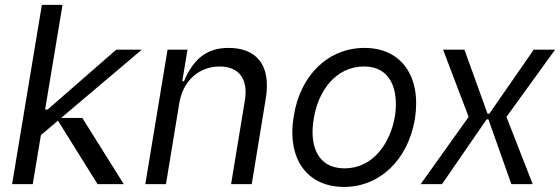

<svg xmlns="http://www.w3.org/2000/svg" viewBox="-20 -747 2272 779"><path d="M555.4 -545.5H451.7L173.3 -302.6H163L233.7 -727.3H149.9L29.1 0H112.9L146 -198.9L215.2 -257.5L375.7 0H482.2L313.9 -268.5H228Z M707.4 -328.1C723 -423.3 790.8 -477.3 871.4 -477.3C948.9 -477.3 987.6 -426.5 973.7 -340.9L917.6 0H1001.4L1058.2 -346.6C1081.3 -485.8 1018.1 -552.6 907.7 -552.6C825.3 -552.6 768.1 -515.6 726.6 -417.6H719.5L740.8 -545.5H659.8L569.6 0H653.4Z M1376.4 11.4C1520.2 11.4 1635.3 -98 1663.4 -264.2C1690.3 -437.5 1608.3 -552.6 1458.8 -552.6C1312.9 -552.6 1197.8 -443.2 1171.9 -275.6C1143.1 -103.7 1224.8 11.4 1376.4 11.4ZM1377.8 -63.9C1267.4 -63.9 1234.7 -157.7 1252.8 -264.2C1269.9 -376.4 1341.3 -477.3 1457.4 -477.3C1565.7 -477.3 1598.4 -382.1 1582.4 -275.6C1563.2 -163 1491.8 -63.9 1377.8 -63.9Z M1777.7 -545.5 1881.4 -272.7 1686.8 0H1773.4L1954.5 -262.8H1961.6L2054.7 0H2141.3L2034.8 -272.7L2232.2 -545.5H2145.6L1965.2 -285.5H1958.1L1864.3 -545.5Z"/></svg>

Font: Riot Sans 2.0
Style: Italic
Weight: 400
Italic angle: -9.39999°
Designer: Rasmus Andersson
Foundry: rsms
Version: Version 3.006;hotconv 1.0.109;makeotfexe 2.5.65596